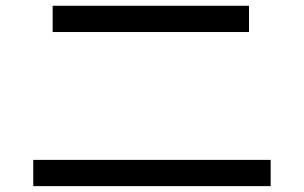

<svg xmlns="http://www.w3.org/2000/svg" viewBox="-20 -676 1040 657"><path d="M832 -566.4H160.2V-656.2H832ZM906.2 -39.1H93.8V-128.9H906.2Z"/></svg>

Font: WenQuanYi Micro Hei
Style: Regular
Weight: 400
Foundry: Ascender Corporation
Version: Version 0.2.0-beta